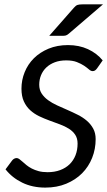

<svg xmlns="http://www.w3.org/2000/svg" viewBox="-20 -855 493 882"><path d="M5.4 0ZM426.3 -541.5Q421.4 -534.7 416.7 -531.5Q412.1 -528.3 405.3 -528.3Q397.5 -528.3 388.7 -536.1Q379.9 -543.9 366.5 -553Q353 -562 333.3 -569.8Q313.5 -577.6 284.2 -577.6Q254.4 -577.6 231.4 -568.8Q208.5 -560.1 192.6 -544.9Q176.8 -529.8 168.5 -509.5Q160.2 -489.3 160.2 -465.8Q160.2 -442.4 171.4 -425.3Q182.6 -408.2 200.7 -395Q218.8 -381.8 242.2 -371.1Q265.6 -360.4 289.8 -349.9Q314 -339.4 337.4 -327.6Q360.8 -315.9 378.9 -300.3Q397 -284.7 408.2 -264.2Q419.4 -243.7 419.4 -215.8Q419.4 -170.4 403.3 -129.9Q387.2 -89.4 357.2 -59.1Q327.1 -28.8 284.2 -11Q241.2 6.8 188 6.8Q128.9 6.8 82.3 -15.9Q35.6 -38.6 5.4 -77.1L35.6 -117.7Q39.6 -123 45.2 -126Q50.8 -128.9 56.6 -128.9Q62.5 -128.9 69.1 -124Q75.7 -119.1 83.5 -112.1Q91.3 -105 101.8 -96.4Q112.3 -87.9 126 -80.8Q139.6 -73.7 157.5 -68.8Q175.3 -64 198.7 -64Q230.5 -64 256.1 -73.5Q281.7 -83 299.6 -100.3Q317.4 -117.7 326.9 -141.8Q336.4 -166 336.4 -195.3Q336.4 -219.7 325.4 -236.1Q314.5 -252.4 296.1 -263.9Q277.8 -275.4 254.6 -283.9Q231.4 -292.5 207.3 -301.3Q183.1 -310.1 160.2 -321Q137.2 -332 118.9 -348.6Q100.6 -365.2 89.6 -389.2Q78.6 -413.1 78.6 -447.8Q78.6 -487.3 93.3 -523.4Q107.9 -559.6 135.5 -587.2Q163.1 -614.7 202.9 -631.3Q242.7 -647.9 292.5 -647.9Q343.3 -647.9 384 -629.2Q424.8 -610.4 451.7 -577.6ZM453.1 -835 295.9 -700.2Q288.1 -693.4 281.7 -691.9Q275.4 -690.4 265.6 -690.4H206.1L319.8 -819.8Q328.6 -830.1 336.7 -832.5Q344.7 -835 359.4 -835Z"/></svg>

Font: Carlito
Style: Italic
Weight: 400
Italic angle: -7°
Designer: Lukasz Dziedzic
Foundry: tyPoland Lukasz Dziedzic
Version: Version 1.104